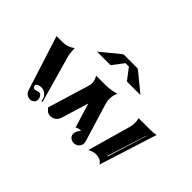

<svg xmlns="http://www.w3.org/2000/svg" viewBox="-88 -894 1002 1002"><g transform="rotate(45 412.5 -393.0)"><path d="M252.7 -560.8 353.3 -643.3Q359.9 -648.7 364.3 -648.7H461.9Q466.6 -648.7 472.9 -643.3L573.5 -560.8H473.4L425.8 -623.3H400.4Q353 -561 352.8 -560.8ZM46.1 -468.8H95.2Q109.4 -468.8 126.3 -474.6Q143.3 -480.5 157.2 -491.2Q158.7 -453.9 163.6 -436.3L237.8 -173.8H229.5Q229.5 -194.3 214.8 -209.1Q200.2 -223.9 179.7 -223.9Q161.6 -223.9 147.7 -212.2Q147.7 -191.4 162.8 -191.2Q168 -191.2 175.7 -194.2Q183.3 -197.3 188.5 -197.3Q200 -197.3 206.4 -187.3Q212.9 -177.2 212.9 -166.3Q212.9 -154.1 204 -145.5Q195.1 -137 182.6 -137Q167.7 -137 157.3 -144.9Q147 -152.8 142.6 -166.5ZM278.1 -174.6 347.9 -404.1Q351.3 -415.3 351.3 -426.5Q351.3 -449.7 337.9 -468.8H408.2Q423.6 -468.8 444.5 -471.7Q465.3 -474.6 483.2 -480.7Q472.7 -457.8 472.7 -430.9Q472.7 -416.3 476.3 -404.1L542.2 -187.3Q543.9 -181.2 543.9 -175.3Q543.9 -159.2 532.1 -148.2Q520.3 -137.2 505.1 -137.2Q489.7 -137.2 478.9 -146.4Q468 -155.5 468 -168.5Q468 -179.7 472.7 -189.6Q477.3 -199.5 486.1 -210.7Q478.5 -210.7 469.2 -208.1Q460 -205.6 453.6 -202.1L412.1 -337.2L365.7 -185.8Q360.6 -168.9 347.2 -159.7Q333.7 -150.4 318.4 -150.4Q300.8 -150.4 290 -161.6ZM583.7 -165.3 651.9 -405Q656 -420.2 656 -437.5Q656 -454.1 651.9 -468.8H736.8Q759.5 -468.8 780.3 -473.1L678.5 -152.6Q672.9 -164.8 659.8 -171.6Q646.7 -178.5 629.9 -178.5Q606 -178.5 583.7 -165.3ZM675.5 -214.8 679.2 -213.9 746.3 -430.9 744.6 -431.2Z"/></g></svg>

Font: AgreloyInT3
Style: Medium
Weight: 400
Designer: gluk
Foundry: gluk
Version: Version 0.27